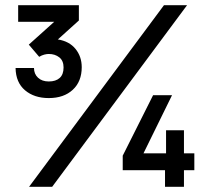

<svg xmlns="http://www.w3.org/2000/svg" viewBox="-20 -720 809 740"><path d="M92 0 612 -700H701L181 0ZM616 0V-64H453V-120L570 -353H643L533 -129H620V-218H689V-129H729V-64H689V0ZM168 -342Q112 -342 76.5 -372Q41 -402 40 -458H111Q111 -435 126.5 -420.5Q142 -406 168 -406Q195 -406 210 -419.5Q225 -433 225 -460Q225 -486 208.5 -499Q192 -512 168 -512Q160 -512 150.5 -509.5Q141 -507 131 -501L91 -548L189 -636H50V-700H284V-641L203 -568Q247 -561 271 -531.5Q295 -502 295 -461Q295 -406 260.5 -374Q226 -342 168 -342Z"/></svg>

Font: Rethink Sans SemiBold
Style: Regular
Weight: 600
Designer: The Rethink Sans project authors (Hans Thiessen). DM Sans designed by Colophon Foundry.
Foundry: Rethink Communications LLC
Version: Version 1.001